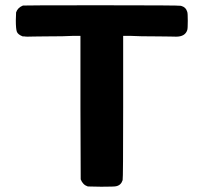

<svg xmlns="http://www.w3.org/2000/svg" viewBox="-20 -708 773 728"><path d="M67 -687Q70 -688 366 -688Q661 -688 666 -686Q685 -681 690 -663Q692 -658 692 -629Q692 -599 690 -594Q682 -569 648 -569Q645 -569 623.5 -569.5Q602 -570 581 -570Q505 -570 475 -572H447V-302Q447 -31 445 -25Q439 -6 421 -2Q416 0 364 0L313 -1Q294 -7 286 -28L285 -300V-572H257Q227 -570 151 -570Q130 -570 108.5 -569.5Q87 -569 84 -569Q77 -569 72 -570H66Q48 -577 44 -587.5Q40 -598 40 -631L41 -661Q47 -679 67 -687Z"/></svg>

Font: MathJax_SansSerif
Style: Bold
Weight: 700
Version: Version 1.1